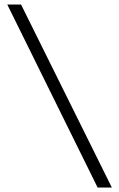

<svg xmlns="http://www.w3.org/2000/svg" viewBox="-20 -749 528 850"><path d="M412.1 81.1 12.2 -729H73.2L475.1 81.1Z"/></svg>

Font: Lumene Sans Expanded Light
Style: Regular
Weight: 300
Width: 7
Designer: Deni Anggara
Version: Version 1.003;Glyphs 3.1.2 (3151)